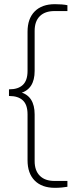

<svg xmlns="http://www.w3.org/2000/svg" viewBox="-20 -770 343 920"><path d="M243 130Q181 130 146.5 95.5Q112 61 112 -2V-222Q112 -268 89.5 -289Q67 -310 25 -310H23V-342H25Q67 -342 89.5 -363.2Q112 -384.5 112 -430V-618Q112 -681 146.5 -715.5Q181 -750 243 -750Q259.5 -750 275.8 -748.8Q292 -747.5 303 -745V-717H241Q195.5 -717 170.8 -692.5Q146 -668 146 -622V-430Q146 -386.5 128.8 -359.8Q111.5 -333 76 -323V-329Q111.5 -319.5 128.8 -292.5Q146 -265.5 146 -222V2Q146 47.5 170.8 72.2Q195.5 97 241 97H303V125Q292 127 275.8 128.5Q259.5 130 243 130Z"/></svg>

Font: Encode Sans SC Condensed Thin
Style: Regular
Weight: 100
Width: 3
Designer: Multiple Designers
Foundry: Impallari Type
Version: Version 3.002